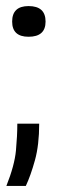

<svg xmlns="http://www.w3.org/2000/svg" viewBox="-20 -474 194 632"><path d="M1 138Q28 70 32.5 21.5Q37 -27 37 -67H109Q109 3 95 53.5Q81 104 65 138ZM74 -353Q20 -353 20 -403Q20 -454 74 -454Q130 -454 130 -403Q130 -353 74 -353Z"/></svg>

Font: Bricolage Grotesque 12pt Light
Style: Regular
Weight: 300
Designer: Mathieu Triay
Foundry: Atelier Triay
Version: Version 1.001; ttfautohint (v1.8.4.7-5d5b);gftools[0.9.33.de